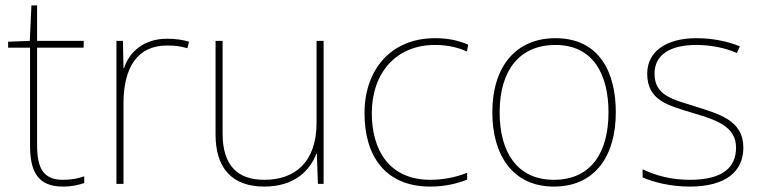

<svg xmlns="http://www.w3.org/2000/svg" viewBox="-20 -679 2812 709"><path d="M212 -15C138 -15 117 -61 117 -143V-503H289V-528H117V-659H96L90 -528L10 -525V-503H91V-140C91 -47 119 10 212 10C247 10 269 4 291 -3V-28C269 -20 245 -15 212 -15Z M597 -536C512 -536 457 -488 438 -427H436L434 -528H410V0H436V-297C436 -428 486 -511 597 -511C627 -511 647 -508 672 -501L678 -525C654 -532 629 -536 597 -536Z M1175 -528H1149V-226C1149 -82 1071 -15 956 -15C857 -15 802 -68 802 -186V-528H776V-182C776 -57 838 10 956 10C1068 10 1125 -50 1148 -111H1150L1154 0H1175Z M1569 10C1624 10 1672 -2 1705 -16V-41C1666 -25 1617 -15 1569 -15C1417 -15 1353 -125 1353 -261C1353 -409 1442 -513 1586 -513C1624 -513 1664 -507 1704 -489L1709 -514C1672 -530 1634 -538 1586 -538C1424 -538 1326 -422 1326 -261C1326 -106 1400 10 1569 10Z M2254 -264C2254 -417 2190 -538 2031 -538C1884 -538 1798 -432 1798 -264C1798 -107 1873 10 2025 10C2182 10 2254 -109 2254 -264ZM1825 -264C1825 -420 1899 -513 2031 -513C2172 -513 2227 -402 2227 -264C2227 -119 2165 -15 2025 -15C1890 -15 1825 -117 1825 -264Z M2725 -134C2725 -235 2635 -258 2547 -286C2466 -312 2397 -325 2397 -407C2397 -478 2456 -513 2552 -513C2605 -513 2664 -501 2701 -483L2712 -508C2670 -525 2615 -538 2552 -538C2440 -538 2370 -489 2370 -407C2370 -309 2445 -290 2538 -262C2626 -236 2698 -212 2698 -134C2698 -60 2648 -15 2527 -15C2465 -15 2406 -28 2353 -54V-24C2391 -7 2454 10 2527 10C2659 10 2725 -45 2725 -134Z"/></svg>

Font: Noto Sans Telugu Thin
Style: Regular
Weight: 100
Designer: Jelle Bosma - Monotype Design Team
Foundry: Monotype Imaging Inc.
Version: Version 2.005